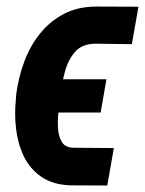

<svg xmlns="http://www.w3.org/2000/svg" viewBox="-20 -556 440 583"><path d="M199.7 -107.4 325.7 -106.4 305.7 7.3 193.8 6.8Q140.6 4.9 105.7 -19Q70.8 -43 52.5 -81.1Q34.2 -119.1 28.8 -164.6Q23.4 -210 28.3 -255.4L29.3 -270Q36.1 -321.3 53.7 -368.9Q71.3 -416.5 101.6 -454.1Q131.8 -491.7 174.3 -513.9Q216.8 -536.1 273.4 -536.1L400.4 -535.6L380.4 -421.9L267.6 -423.3Q228 -422.4 207 -397.5Q186 -372.6 176.8 -337.2Q167.5 -301.8 163.6 -270L162.1 -256.3Q160.6 -241.7 157.7 -217.5Q154.8 -193.4 156 -168.9Q157.2 -144.5 166.5 -127Q175.8 -109.4 199.7 -107.4ZM303.2 -315.4 285.6 -214.4H102.5L120.1 -315.4Z"/></svg>

Font: Roboto Condensed
Style: Bold Italic
Weight: 700
Italic angle: -12°
Designer: Christian Robertson
Foundry: Google
Version: Version 3.0